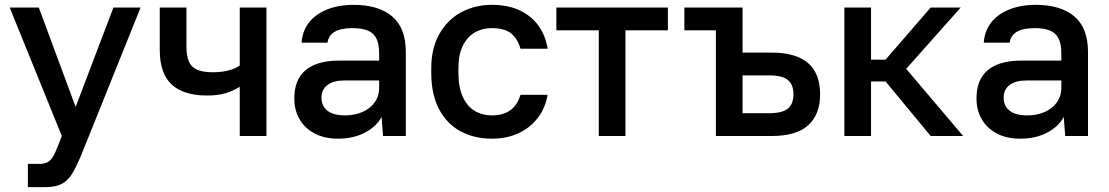

<svg xmlns="http://www.w3.org/2000/svg" viewBox="-20 -561 4573 792"><path d="M95 211V115H145Q167 115 181 105Q195 95 206 71.5Q217 48 235 0L20 -530H140L292 -120L448 -530H560L317 74Q294 130 276 158Q258 186 233 198.5Q208 211 165 211Z M834 -167Q737 -167 688 -212.5Q639 -258 639 -355V-530H749V-370Q749 -330 759.5 -306.5Q770 -283 794 -273Q818 -263 859 -263Q897 -263 926.5 -271.5Q956 -280 969 -291V-530H1079V0H969V-203Q942 -186 910.5 -176.5Q879 -167 834 -167Z M1194 -155Q1194 -233 1241 -272Q1288 -311 1379 -311H1544V-340Q1544 -380 1532.5 -402.5Q1521 -425 1497 -435Q1473 -445 1434 -445Q1339 -445 1331 -385H1224Q1227 -431 1253 -466Q1279 -501 1327 -521Q1375 -541 1439 -541Q1541 -541 1597.5 -493.5Q1654 -446 1654 -346V0H1560L1554 -79Q1534 -40 1486.5 -14.5Q1439 11 1374 11Q1318 11 1277.5 -10.5Q1237 -32 1215.5 -69.5Q1194 -107 1194 -155ZM1544 -200V-229H1399Q1356 -229 1331 -210.5Q1306 -192 1306 -158Q1306 -124 1330.5 -104.5Q1355 -85 1404 -85Q1442 -85 1474 -98.5Q1506 -112 1525 -138Q1544 -164 1544 -200Z M1759 -260V-280Q1759 -363 1793 -422Q1827 -481 1883.5 -511Q1940 -541 2009 -541Q2077 -541 2125.5 -517.5Q2174 -494 2202.5 -453Q2231 -412 2239 -360H2127Q2116 -400 2089 -422.5Q2062 -445 2009 -445Q1970 -445 1939 -427.5Q1908 -410 1889.5 -373Q1871 -336 1871 -280V-260Q1871 -200 1889.5 -160.5Q1908 -121 1939 -103Q1970 -85 2009 -85Q2102 -85 2127 -170H2239Q2229 -114 2197.5 -73.5Q2166 -33 2118 -11Q2070 11 2009 11Q1936 11 1879.5 -19.5Q1823 -50 1791 -111Q1759 -172 1759 -260Z M2450 -436H2275V-530H2735V-436H2560V0H2450Z M2933 -436H2803V-530H3043V-344H3163Q3363 -344 3363 -172Q3363 -89 3314 -44.5Q3265 0 3163 0H2933ZM3253 -172Q3253 -212 3230 -231Q3207 -250 3153 -250H3043V-94H3153Q3207 -94 3230 -113Q3253 -132 3253 -172Z M3463 -530H3573V-315H3633L3819 -530H3943L3718 -277L3953 0H3819L3633 -225H3573V0H3463Z M4008 -155Q4008 -233 4055 -272Q4102 -311 4193 -311H4358V-340Q4358 -380 4346.5 -402.5Q4335 -425 4311 -435Q4287 -445 4248 -445Q4153 -445 4145 -385H4038Q4041 -431 4067 -466Q4093 -501 4141 -521Q4189 -541 4253 -541Q4355 -541 4411.5 -493.5Q4468 -446 4468 -346V0H4374L4368 -79Q4348 -40 4300.5 -14.5Q4253 11 4188 11Q4132 11 4091.5 -10.5Q4051 -32 4029.5 -69.5Q4008 -107 4008 -155ZM4358 -200V-229H4213Q4170 -229 4145 -210.5Q4120 -192 4120 -158Q4120 -124 4144.5 -104.5Q4169 -85 4218 -85Q4256 -85 4288 -98.5Q4320 -112 4339 -138Q4358 -164 4358 -200Z"/></svg>

Font: .
Style: 
Weight: 500
Designer: A.Korolkova, Vitaly Kuzmin
Foundry: ParaType Ltd
Version: Version 1.000; Glyphs 3.2, build 3192.0